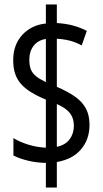

<svg xmlns="http://www.w3.org/2000/svg" viewBox="-20 -780 459 858"><path d="M185 -52Q142 -53 105 -62Q68 -71 40 -85V-163Q67 -146 105.5 -134Q144 -122 185 -120V-335Q146 -351 118 -368.5Q90 -386 72.5 -406.5Q55 -427 47 -452.5Q39 -478 39 -511Q39 -580 79.5 -624Q120 -668 185 -675V-760H234V-677Q271 -675 304 -666.5Q337 -658 368 -642L345 -577Q320 -591 293 -598Q266 -605 234 -607V-392Q283 -371 315.5 -348Q348 -325 364 -295Q380 -265 380 -222Q380 -157 342 -112.5Q304 -68 234 -56V58H185ZM234 -124Q272 -132 291 -157.5Q310 -183 310 -217Q310 -241 302 -258.5Q294 -276 277.5 -289.5Q261 -303 234 -315ZM185 -606Q149 -600 130 -575Q111 -550 111 -513Q111 -487 118 -469.5Q125 -452 141.5 -439Q158 -426 185 -413Z"/></svg>

Font: Noto Sans Display ExtraCondensed
Style: Regular
Weight: 400
Width: 2
Version: Version 2.003